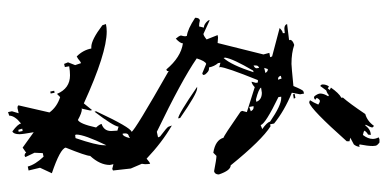

<svg xmlns="http://www.w3.org/2000/svg" viewBox="-262 -523 959 475"><g transform="rotate(-90 217.5 -285.5)"><path d="M215.8 -69.3 214.8 -76.2Q148.4 -108.4 145.5 -120.1L135.7 -116.2Q152.3 -104.5 154.3 -96.7Q194.3 -69.3 211.9 -69.3ZM260.7 -68.4 267.6 -70.3Q265.6 -77.1 259.8 -77.1H257.8ZM284.2 -102.5 287.1 -111.3 274.4 -108.4Q278.3 -102.5 282.2 -102.5ZM287.1 -124Q293 -126 293 -131.8V-137.7Q286.1 -134.8 286.1 -129.9ZM225.6 -117.2 238.3 -119.1Q235.4 -125 209 -131.8L203.1 -130.9Q208 -117.2 225.6 -117.2ZM192.4 -137.7 190.4 -148.4 179.7 -144.5Q183.6 -137.7 188.5 -137.7ZM276.4 -137.7 280.3 -138.7Q309.6 -188.5 312.5 -208L311.5 -211.9Q293.9 -192.4 276.4 -137.7ZM113.3 -443.4 118.2 -446.3Q125 -447.3 125 -455.1Q125 -460 124 -461.9Q117.2 -460.9 113.3 -443.4ZM95.7 -502Q122.1 -556.6 122.1 -576.2L121.1 -579.1L113.3 -578.1Q95.7 -526.4 95.7 -507.8ZM130.9 -709 136.7 -710 133.8 -719.7 128.9 -718.8ZM223.6 -12.7 221.7 -22.5 225.6 -43Q180.7 -61.5 149.4 -86.9L147.5 -96.7L142.6 -95.7Q108.4 -117.2 45.9 -194.3Q33.2 -194.3 23.4 -223.6Q23.4 -233.4 31.2 -235.4Q61.5 -229.5 69.3 -229.5L77.1 -237.3Q108.4 -232.4 114.3 -211.9Q118.2 -211.9 178.7 -169.9L180.7 -166L177.7 -154.3L239.3 -134.8Q248 -142.6 252.9 -142.6L250 -131.8L251 -127H256.8Q289.1 -207 289.1 -220.7L288.1 -222.7L299.8 -219.7L298.8 -225.6Q291 -234.4 288.1 -248H284.2Q278.3 -248 270.5 -257.8L269.5 -262.7L273.4 -264.6L296.9 -254.9Q303.7 -256.8 310.5 -278.3Q256.8 -315.4 128.9 -377L115.2 -374L117.2 -369.1Q140.6 -351.6 141.6 -348.1Q142.6 -344.7 144.5 -339.8Q102.5 -364.3 62.5 -402.3Q53.7 -394.5 49.8 -393.6Q48.8 -399.4 48.8 -406.2L49.8 -414.1L38.1 -441.4L33.2 -485.4L37.1 -487.3L48.8 -484.4L46.9 -493.2Q46.9 -517.6 69.3 -542Q69.3 -551.8 89.8 -602.5Q86.9 -616.2 26.4 -636.7L40 -666L33.2 -694.3L43 -696.3Q47.9 -677.7 67.4 -657.2L76.2 -659.2L77.1 -679.7L66.4 -702.1L69.3 -704.1Q76.2 -704.1 77.1 -700.2L89.8 -709L127.9 -681.6Q123 -709 123 -716.8Q123 -731.4 129.9 -734.4Q148.4 -720.7 149.4 -712.9Q168.9 -728.5 168.9 -742.2L177.7 -745.1L179.7 -735.4L174.8 -718.8L187.5 -721.7Q194.3 -721.7 194.3 -718.8L176.8 -642.6Q190.4 -624 214.8 -616.2L222.7 -624Q236.3 -591.8 268.6 -591.8Q279.3 -591.8 291 -593.8L289.1 -604.5L296.9 -606.4L300.8 -596.7L293.9 -579.1L298.8 -564.5L302.7 -566.4Q310.5 -573.2 315.4 -575.2Q331.1 -559.6 335 -539.1H338.9Q356.4 -539.1 392.6 -511.7L395.5 -502.9Q386.7 -501 377 -501Q323.2 -501 199.2 -557.6L182.6 -537.1L181.6 -542L186.5 -563.5L184.6 -562.5Q175.8 -562.5 158.2 -572.3Q148.4 -567.4 139.6 -527.3Q147.5 -518.6 148.4 -513.7Q130.9 -507.8 130.9 -490.2L131.8 -474.6L141.6 -471.7Q143.6 -485.4 178.7 -531.2L179.7 -527.3Q139.6 -441.4 128.9 -439.5Q131.8 -431.6 279.3 -347.7V-350.6Q279.3 -352.5 283.2 -353.5Q313.5 -317.4 347.7 -312.5Q347.7 -319.3 359.4 -330.1Q366.2 -322.3 367.2 -317.4Q365.2 -310.5 365.2 -306.6L366.2 -302.7Q382.8 -300.8 411.1 -282.2Q411.1 -271.5 404.3 -270.5Q397.5 -272.5 389.6 -272.5L386.7 -260.7Q395.5 -260.7 404.3 -250L405.3 -246.1L371.1 -261.7Q367.2 -261.7 357.4 -253.9L368.2 -226.6L362.3 -225.6L348.6 -226.6L320.3 -113.3L324.2 -98.6L313.5 -96.7L315.4 -91.8L385.7 -73.2Q377.9 -65.4 373 -65.4V-60.5L383.8 -61.5Q393.6 -61.5 395.5 -54.7L355.5 -49.8L356.4 -47.9Q356.4 -41 343.8 -37.1Q324.2 -43.9 296.9 -43.9Q291 -43.9 242.2 -39.1Q232.4 -15.6 229.5 -14.6Q226.6 -13.7 223.6 -12.7ZM212.9 -34.2 210.9 -38.1 221.7 -40 222.7 -36.1ZM240.2 -277.3H236.3Q223.6 -277.3 163.1 -319.3L162.1 -324.2Q171.9 -324.2 240.2 -277.3ZM225.6 -629.9 223.6 -639.6 228.5 -640.6 230.5 -630.9ZM110.4 173.8H102.5Q98.6 170.9 96.2 168Q93.8 165 93.8 157.2Q93.8 144.5 97.7 125L95.7 123L93.8 125L91.8 124Q92.8 116.2 97.7 110.4L114.3 101.6L105.5 99.6V92.8Q184.6 3.9 201.2 0Q204.1 0 207 2Q201.2 10.7 196.3 22.5Q202.1 26.4 205.1 26.4Q209 26.4 212.9 18.6L208 14.6L212.9 11.7L216.8 12.7Q223.6 21.5 223.6 27.3Q223.6 36.1 216.8 46.9L219.7 48.8Q222.7 44.9 231.4 42L242.2 27.3Q246.1 29.3 246.1 33.2Q246.1 42 241.2 48.8L236.3 45.9L232.4 50.8L238.3 53.7Q224.6 73.2 213.9 79.1L212.9 80.1Q212.9 82 213.9 83Q199.2 99.6 172.9 138.7Q155.3 143.6 143.6 160.2Q140.6 158.2 139.6 156.2Q139.6 152.3 146.5 139.6L144.5 138.7Q134.8 152.3 121.1 152.3L122.1 145.5Q127.9 142.6 131.8 136.7L128.9 134.8L121.1 132.8Q111.3 145.5 111.3 157.2Q111.3 164.1 115.2 171.9Z"/></g></svg>

Font: Blackcraft
Style: Regular
Weight: 400
Designer: GGBotNet
Foundry: GGBotNet
Version: 1.00